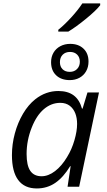

<svg xmlns="http://www.w3.org/2000/svg" viewBox="-20 -1062 606 1092"><path d="M47.9 -179.7Q47.9 -242.2 64.5 -303.5Q81.1 -364.7 111.1 -415.5Q141.1 -466.3 180.7 -497.6Q240.2 -544.4 312 -544.4Q365.2 -544.4 398.7 -519.8Q432.1 -495.1 446.3 -444.3H449.7L477.5 -536.1H543L430.2 0H364.3L381.8 -116.7H378.9Q340.3 -53.2 294.2 -21.7Q248 9.8 189.5 9.8Q119.1 9.8 83.5 -38.1Q47.9 -85.9 47.9 -179.7ZM361.8 -169.4Q388.2 -211.9 403.3 -264.2Q418.5 -316.4 418.5 -356.9Q418.5 -391.1 408.2 -417.5Q397.9 -443.8 377.4 -460Q355 -477.1 323.2 -477.1Q271.5 -477.1 229.5 -441.2Q187.5 -405.3 160.6 -336.9Q131.3 -263.7 131.3 -186Q131.3 -121.1 152.3 -90.3Q173.3 -59.6 216.3 -59.6Q254.9 -59.6 293.2 -88.9Q331.5 -118.2 361.8 -169.4ZM270.5 -708.5Q270.5 -738.8 284.4 -762.5Q298.3 -786.1 323.2 -799.3Q348.1 -812.5 379.4 -812.5Q426.3 -812.5 454.8 -785.4Q483.4 -758.3 483.4 -711.9Q483.4 -680.7 469.7 -656.7Q456.1 -632.8 431.9 -619.6Q407.7 -606.4 377 -606.4Q328.1 -606.4 299.3 -633.8Q270.5 -661.1 270.5 -708.5ZM434.1 -710.9Q434.1 -736.3 418.7 -751.5Q403.3 -766.6 378.4 -766.6Q352.1 -766.6 336.4 -750.7Q320.8 -734.9 320.8 -708.5Q320.8 -683.1 335.9 -668.2Q351.1 -653.3 377 -653.3Q402.3 -653.3 418.2 -669.4Q434.1 -685.5 434.1 -710.9ZM448.2 -1042.5H549.8V-1032.2Q526.4 -1002 469.7 -955.6Q413.1 -909.2 368.7 -882.3H311.5V-892.6Q344.2 -918.5 383.8 -961.4Q423.3 -1004.4 448.2 -1042.5Z"/></svg>

Font: Viking Open Sans
Style: Italic
Weight: 400
Italic angle: -12°
Foundry: Ascender Corporation
Version: Version 2.000